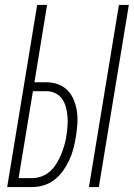

<svg xmlns="http://www.w3.org/2000/svg" viewBox="-20 -755 540 775"><path d="M339 0 460 -735H500L379 0ZM9 0 130 -735H170L119 -423H167Q192 -423 215 -414.5Q238 -406 254 -389Q270 -372 279 -349Q288 -326 291 -301.5Q294 -277 292 -251.5Q290 -226 286 -201Q282 -177 276 -154Q270 -131 259.5 -108.5Q249 -86 234.5 -65.5Q220 -45 200 -29.5Q180 -14 156.5 -7Q133 0 110 0ZM110 -36Q129 -36 148 -43Q167 -50 182.5 -64Q198 -78 208.5 -95.5Q219 -113 226.5 -131Q234 -149 239.5 -168Q245 -187 248 -206Q251 -226 252.5 -246Q254 -266 252.5 -285Q251 -304 246 -322.5Q241 -341 230.5 -356Q220 -371 203 -379Q186 -387 167 -387H113L55 -36Z"/></svg>

Font: Iosevka Extralight Oblique
Style: Regular
Weight: 200
Italic angle: -9°
Monospace: yes
Designer: Belleve Invis
Foundry: Belleve Invis
Version: Version 32.5.0; ttfautohint (v1.8.4)